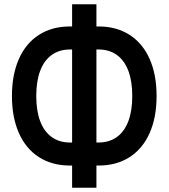

<svg xmlns="http://www.w3.org/2000/svg" viewBox="-20 -850 790 900"><path d="M318 -74H308Q224 -74 162.5 -113.5Q101 -153 68.5 -226.5Q36 -300 36 -400Q36 -500 68.5 -573.5Q101 -647 162.5 -686.5Q224 -726 308 -726H318V-830H432V-726H442Q526 -726 587.5 -686.5Q649 -647 681.5 -573.5Q714 -500 714 -400Q714 -300 681.5 -226.5Q649 -153 587.5 -113.5Q526 -74 442 -74H432V30H318ZM318 -182V-618H308Q258 -618 222.5 -592.5Q187 -567 168.5 -518.5Q150 -470 150 -400Q150 -330 168.5 -281.5Q187 -233 222.5 -207.5Q258 -182 308 -182ZM600 -400Q600 -470 581.5 -518.5Q563 -567 527.5 -592.5Q492 -618 442 -618H432V-182H442Q492 -182 527.5 -207.5Q563 -233 581.5 -281.5Q600 -330 600 -400Z"/></svg>

Font: Martian Mono sWd Rg
Style: Regular
Weight: 400
Width: 6
Monospace: yes
Designer: Roman Shamin
Foundry: Evil Martians
Version: Version 1.000